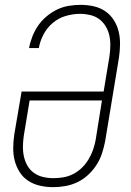

<svg xmlns="http://www.w3.org/2000/svg" viewBox="-20 -763 540 791"><path d="M199 8Q171 8 144.5 2Q118 -4 96.5 -18Q75 -32 61 -54Q47 -76 40.5 -101.5Q34 -127 34.5 -155Q35 -183 39 -210L69 -386H407L431 -531Q434 -552 434.5 -574Q435 -596 430.5 -616.5Q426 -637 415.5 -654.5Q405 -672 389 -684Q373 -696 352 -701Q331 -706 310 -706Q281 -706 251.5 -697.5Q222 -689 198 -669Q174 -649 159.5 -621.5Q145 -594 140 -565H100V-566Q104 -589 113.5 -613Q123 -637 137.5 -658Q152 -679 172.5 -696Q193 -713 216 -724Q239 -735 264 -739Q289 -743 313 -743Q340 -743 366.5 -737Q393 -731 414 -716.5Q435 -702 449 -680Q463 -658 469 -632.5Q475 -607 474.5 -579.5Q474 -552 470 -525L413 -180Q408 -155 400 -130.5Q392 -106 377.5 -83.5Q363 -61 343 -42.5Q323 -24 299 -12.5Q275 -1 249.5 3.5Q224 8 199 8ZM200 -29Q220 -29 241 -32.5Q262 -36 281.5 -46Q301 -56 317 -71.5Q333 -87 344.5 -106Q356 -125 363 -145Q370 -165 374 -186L400 -349H102L78 -204Q75 -183 74.5 -161Q74 -139 78.5 -118.5Q83 -98 93 -80.5Q103 -63 119.5 -51Q136 -39 157 -34Q178 -29 200 -29Z"/></svg>

Font: Iosevka Term Curly Extralight
Style: Italic
Weight: 200
Italic angle: -9°
Designer: Belleve Invis
Foundry: Belleve Invis
Version: Version 32.3.0